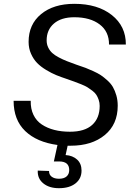

<svg xmlns="http://www.w3.org/2000/svg" viewBox="-20 -759 715 1013"><path d="M353 9.8H336.9L326.2 59.1Q363.3 61.5 386.7 82.8Q410.2 104 410.2 141.1Q410.2 183.6 378.2 208.7Q346.2 233.9 291 233.9Q239.7 233.9 208.5 208.5Q177.2 183.1 179.2 141.1L238.8 143.1Q238.3 162.1 252.4 173.1Q266.6 184.1 291 184.1Q317.4 184.1 331.3 171.9Q345.2 159.7 345.2 138.2Q345.2 92.8 292 92.8H264.2L283.2 5.9Q174.3 -8.8 113 -67.6Q51.8 -126.5 51.8 -227.1H142.1Q141.1 -185.1 156.5 -153.1Q171.9 -121.1 200.7 -102.1Q229.5 -83 266.8 -73.5Q304.2 -64 349.1 -64Q426.8 -64 466.3 -99.9Q505.9 -135.7 505.9 -200.2Q505.9 -217.3 500.7 -232.2Q495.6 -247.1 488.5 -258.3Q481.4 -269.5 467 -280.5Q452.6 -291.5 441.2 -298.6Q429.7 -305.7 408 -314.5Q386.2 -323.2 371.8 -328.4Q357.4 -333.5 331.1 -342.8Q300.3 -353 276.4 -362.8Q252.4 -372.6 223.6 -389.9Q194.8 -407.2 175.8 -426.8Q156.7 -446.3 143.8 -475.1Q130.9 -503.9 130.9 -538.1Q130.9 -630.4 196.8 -684.6Q262.7 -738.8 372.1 -738.8Q495.1 -738.8 569.8 -679.7Q644.5 -620.6 644 -523.9H555.2Q555.7 -592.3 505.9 -630.1Q456.1 -668 372.1 -668Q303.2 -668 264.6 -634.8Q226.1 -601.6 226.1 -545.9Q226.1 -525.4 234.4 -508.3Q242.7 -491.2 255.9 -479.2Q269 -467.3 290.3 -456.1Q311.5 -444.8 333.3 -436.3Q355 -427.7 383.8 -417.5Q388.7 -416 391.1 -415Q417 -406.2 431.6 -400.9Q446.3 -395.5 471.4 -384Q496.6 -372.6 512 -362.3Q527.3 -352.1 546.1 -335.2Q564.9 -318.4 575.7 -299.8Q586.4 -281.2 593.8 -255.9Q601.1 -230.5 601.1 -201.2Q601.1 -102.5 532.7 -46.4Q464.4 9.8 353 9.8Z"/></svg>

Font: Hubot Sans
Style: Italic
Weight: 400
Italic angle: -10°
Designer: Deni Anggara
Foundry: GitHub
Version: Version 1.001;gftools[0.9.31]